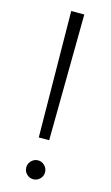

<svg xmlns="http://www.w3.org/2000/svg" viewBox="-123 -827 512 887"><g transform="rotate(15 133.0 -384.0)"><path d="M102.1 -781.7H164.6L158.2 -178.7H108.4ZM101.8 1.5Q88.4 -11.7 88.4 -30.3Q88.4 -48.8 101.8 -62.3Q115.2 -75.7 133.3 -75.7Q151.4 -75.7 164.8 -62.3Q178.2 -48.8 178.2 -30.3Q178.2 -11.7 164.8 1.5Q151.4 14.6 133.3 14.6Q115.2 14.6 101.8 1.5Z"/></g></svg>

Font: Spartan MB
Style: Regular
Weight: 400
Designer: Matt Bailey, Mirko Velimirovic
Foundry: Matt Bailey
Version: Version 1.005